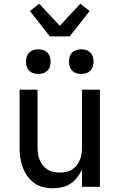

<svg xmlns="http://www.w3.org/2000/svg" viewBox="-20 -1000 640 1028"><path d="M263 8Q236 8 210 1.5Q184 -5 162.5 -20.5Q141 -36 125.5 -58.5Q110 -81 101 -106Q92 -131 88.5 -157Q85 -183 85 -210V-520H181V-210Q181 -193 183.5 -176Q186 -159 192.5 -143.5Q199 -128 209.5 -114.5Q220 -101 234.5 -92Q249 -83 266 -79.5Q283 -76 300 -76Q317 -76 334 -79.5Q351 -83 365.5 -92Q380 -101 390.5 -114.5Q401 -128 407.5 -143.5Q414 -159 416.5 -176Q419 -193 419 -210V-520H515V0H419V-92Q409 -70 393.5 -50Q378 -30 357 -16.5Q336 -3 311.5 2.5Q287 8 263 8ZM415 -604Q402 -604 389 -608Q376 -612 366.5 -621.5Q357 -631 353 -644Q349 -657 349 -670Q349 -683 353 -696Q357 -709 366.5 -718.5Q376 -728 389 -732Q402 -736 415 -736Q428 -736 441 -732Q454 -728 463.5 -718.5Q473 -709 477 -696Q481 -683 481 -670Q481 -657 477 -644Q473 -631 463.5 -621.5Q454 -612 441 -608Q428 -604 415 -604ZM185 -604Q172 -604 159 -608Q146 -612 136.5 -621.5Q127 -631 123 -644Q119 -657 119 -670Q119 -683 123 -696Q127 -709 136.5 -718.5Q146 -728 159 -732Q172 -736 185 -736Q198 -736 211 -732Q224 -728 233.5 -718.5Q243 -709 247 -696Q251 -683 251 -670Q251 -657 247 -644Q243 -631 233.5 -621.5Q224 -612 211 -608Q198 -604 185 -604ZM247 -805 140 -941 190 -980 300 -862 410 -980 460 -941 353 -805Z"/></svg>

Font: Iosevka Aile Medium
Style: Regular
Weight: 500
Designer: Belleve Invis
Foundry: Belleve Invis
Version: Version 27.3.5; ttfautohint (v1.8.4)